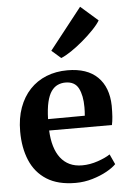

<svg xmlns="http://www.w3.org/2000/svg" viewBox="-60 -927 655 981"><g transform="rotate(-5 268.0 -437.0)"><path d="M288 11Q197.5 11 140 -25.5Q82.5 -62 55.2 -126.8Q28 -191.5 28 -275.5Q28 -343.5 47.5 -397.2Q67 -451 102.5 -488.8Q138 -526.5 187 -546.2Q236 -566 295.5 -566Q396.5 -566 450 -513.5Q503.5 -461 505.5 -366Q505.5 -333 503.8 -309.2Q502 -285.5 498 -267.5H176Q178 -222.5 188.5 -187Q199 -151.5 218.2 -126.5Q237.5 -101.5 265 -88.5Q292.5 -75.5 329 -75.5Q369 -75.5 409.8 -89.5Q450.5 -103.5 473 -119L497 -67Q481 -50 448.8 -32Q416.5 -14 374.5 -1.5Q332.5 11 288 11ZM175.5 -326 364 -327Q365 -337 365.5 -348.5Q366 -360 366 -370.5Q366 -431 347 -467.8Q328 -504.5 280 -504.5Q258.5 -504.5 240 -496Q221.5 -487.5 207.5 -467.8Q193.5 -448 185.2 -413.2Q177 -378.5 175.5 -326ZM269.5 -631.5 222.5 -672.5 388.5 -883.5 477 -806Q464.5 -785 439.2 -758.8Q414 -732.5 383.2 -706.5Q352.5 -680.5 322.8 -660.5Q293 -640.5 271 -631.5Z"/></g></svg>

Font: Merriweather 28pt
Style: Bold
Weight: 700
Version: Version 2.100